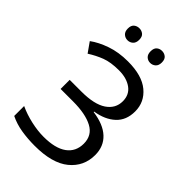

<svg xmlns="http://www.w3.org/2000/svg" viewBox="-267 -1010 1121 1121"><g transform="rotate(45 294.0 -449.0)"><path d="M519 -547Q519 -474 473 -431.5Q427 -389 350 -377V-373Q440 -361 487 -317Q534 -273 534 -202Q534 -108 462 -49Q390 10 246 10Q188 10 135.5 1.5Q83 -7 38 -29V-111Q85 -89 140.5 -76.5Q196 -64 245 -64Q341 -64 390.5 -100Q440 -136 440 -202Q440 -270 382 -301Q324 -332 220 -332H118V-407H215Q321 -407 373.5 -442.5Q426 -478 426 -538Q426 -592 386 -621Q346 -650 282 -650Q215 -650 170.5 -633Q126 -616 84 -589L41 -650Q83 -681 144.5 -702.5Q206 -724 283 -724Q399 -724 459 -674Q519 -624 519 -547ZM146 -859Q146 -885 160 -896.5Q174 -908 193 -908Q212 -908 226 -896.5Q240 -885 240 -859Q240 -834 226 -821.5Q212 -809 193 -809Q174 -809 160 -821.5Q146 -834 146 -859ZM334 -859Q334 -885 347.5 -896.5Q361 -908 380 -908Q399 -908 413 -896.5Q427 -885 427 -859Q427 -834 413 -821.5Q399 -809 380 -809Q361 -809 347.5 -821.5Q334 -834 334 -859Z"/></g></svg>

Font: TSCustom
Style: Regular
Weight: 400
Designer: Monotype Design Team
Foundry: Monotype Imaging Inc.
Version: Version 2.004; ttfautohint (v1.8.3) -l 8 -r 50 -G 200 -x 14 